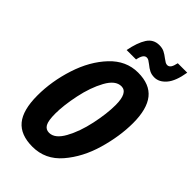

<svg xmlns="http://www.w3.org/2000/svg" viewBox="-278 -1012 1109 1109"><g transform="rotate(45 277.0 -457.5)"><path d="M35 -220Q35 -336 73 -453.5Q111 -571 183.5 -648Q256 -725 353 -725Q449 -725 494 -668.5Q539 -612 539 -498Q539 -391 505 -273Q471 -155 400 -72.5Q329 10 224 10Q127 10 81 -45.5Q35 -101 35 -220ZM394 -500Q394 -601 341 -601Q293 -601 256.5 -534.5Q220 -468 201 -377Q182 -286 182 -219Q182 -161 195 -138Q208 -115 235 -115Q282 -115 318.5 -181Q355 -247 374.5 -338.5Q394 -430 394 -500ZM328 -924Q352 -924 369 -915.5Q386 -907 405 -892Q417 -883 425 -878.5Q433 -874 441 -874Q454 -874 462.5 -885.5Q471 -897 477 -925H554Q541 -845 509.5 -808Q478 -771 439 -771Q416 -771 399 -779.5Q382 -788 364 -803Q351 -813 343.5 -817.5Q336 -822 327 -822Q301 -822 291 -770H214Q228 -843 254 -883.5Q280 -924 328 -924Z"/></g></svg>

Font: Noto Sans Display Ex Bold Cond
Style: Italic
Weight: 800
Width: 3
Italic angle: -12°
Designer: Monotype Design team
Foundry: Monotype Imaging Inc.
Version: Version 1.000